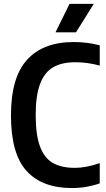

<svg xmlns="http://www.w3.org/2000/svg" viewBox="-20 -968 552 998"><path d="M37 -368.5Q37 -565.5 120.8 -657.5Q204.5 -749.5 363.5 -749.5Q433 -749.5 498.5 -732.5V-627Q435 -644.5 371.5 -644.5Q301.5 -644.5 256.5 -618.5Q211.5 -592.5 188.5 -532.2Q165.5 -472 165.5 -370.5Q165.5 -266 188.2 -205.8Q211 -145.5 255.5 -120.5Q300 -95.5 369.5 -95.5Q426 -95.5 498.5 -120V-15Q469 -4 430.8 2.8Q392.5 9.5 354 9.5Q199 9.5 118 -79.5Q37 -168.5 37 -368.5ZM268.5 -800 341.5 -948H467.5L375 -800Z"/></svg>

Font: Encode Sans Condensed SemiBold
Style: Regular
Weight: 600
Width: 3
Designer: Multiple Designers
Foundry: Impallari Type
Version: Version 2.000